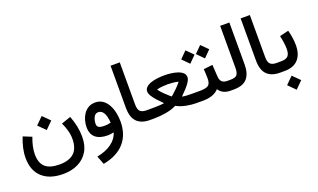

<svg xmlns="http://www.w3.org/2000/svg" viewBox="-91 -1204 3308 2000"><g transform="rotate(-20 1562.5 -204.0)"><path d="M267.1 -347.7 345.2 -425.3 423.3 -347.7 345.2 -269.5ZM517.1 -278.8 621.1 -314.5Q668.5 -193.4 668.5 -78.1Q668.5 19 627.4 85.4Q586.4 151.9 514.9 185.8Q443.4 219.7 352.1 219.7Q204.1 219.7 121.1 144.5Q38.1 69.3 38.1 -71.3Q38.1 -126 51 -182.1Q64 -238.3 86.4 -293.5L180.2 -255.4Q162.6 -209.5 152.1 -163.1Q141.6 -116.7 141.6 -73.7Q141.6 21.5 191.7 67.4Q241.7 113.3 350.6 113.3Q456.1 113.3 510.3 63Q564.5 12.7 564.9 -92.8Q564.9 -139.2 552 -186.3Q539.1 -233.4 517.1 -278.8Z M991.2 -9.3Q976.6 -4.9 957.8 -2.4Q939 0 925.3 0Q838.9 0 791.7 -38.3Q744.6 -76.7 744.6 -154.3Q744.6 -191.4 754.9 -229Q765.1 -266.6 786.1 -297.9Q807.1 -329.1 839.4 -348.1Q871.6 -367.2 915.5 -367.2Q962.9 -367.2 997.6 -343.5Q1032.2 -319.8 1054.4 -280Q1076.7 -240.2 1087.4 -191.2Q1098.1 -142.1 1098.1 -90.8Q1098.1 52.2 1018.1 143.6Q938 234.9 782.2 264.2L746.1 170.4Q847.2 151.4 910.9 103.5Q974.6 55.7 991.2 -9.3ZM997.1 -114.3Q991.2 -191.4 969.2 -226.3Q947.3 -261.2 911.6 -261.2Q886.2 -261.2 871.6 -243.4Q856.9 -225.6 850.8 -201.2Q844.7 -176.8 844.7 -156.7Q844.7 -128.9 863 -117.2Q881.3 -105.5 927.7 -105.5Q944.3 -105.5 962.2 -107.7Q980 -109.9 997.1 -114.3Z M1403.3 0H1391.1Q1298.3 0 1248.5 -49.3Q1198.7 -98.6 1198.7 -207.5V-671.9H1300.8V-207Q1300.8 -148.4 1323.5 -127.9Q1346.2 -107.4 1391.1 -107.4H1403.3Z M1787.6 -115.2Q1814.9 -109.4 1849.1 -108.4Q1883.3 -107.4 1903.8 -107.4H1926.3V0H1903.8Q1855.5 0 1795.7 -11.5Q1735.8 -22.9 1688.5 -49.3Q1638.2 -23.4 1570.1 -11.7Q1502 0 1436 0H1383.8V-107.4H1437.5Q1458 -107.4 1485.4 -107.9Q1512.7 -108.4 1540.3 -109.9Q1567.9 -111.3 1588.9 -115.2Q1557.6 -145.5 1529.3 -176.8Q1501 -208 1483.2 -236.6Q1465.3 -265.1 1465.3 -287.6Q1465.3 -316.4 1486.1 -335.7Q1506.8 -355 1540.3 -366.2Q1573.7 -377.4 1613 -382.1Q1652.3 -386.7 1689.9 -386.7Q1724.6 -386.7 1762.9 -382.1Q1801.3 -377.4 1835 -366.2Q1868.7 -355 1889.9 -335.7Q1911.1 -316.4 1911.1 -287.6Q1911.1 -265.1 1893.8 -236.8Q1876.5 -208.5 1848.1 -177.5Q1819.8 -146.5 1787.6 -115.2ZM1688.5 -287.1Q1665 -287.1 1629.4 -283.9Q1593.8 -280.8 1568.8 -272.5Q1592.8 -240.7 1620.6 -213.4Q1648.4 -186 1668.5 -169.4Q1688.5 -152.8 1688.5 -152.8Q1688.5 -152.8 1708 -169.7Q1727.5 -186.5 1755.4 -213.9Q1783.2 -241.2 1808.1 -272.9Q1782.7 -280.8 1747.6 -283.9Q1712.4 -287.1 1688.5 -287.1Z M2300.8 0H2289.1Q2240.2 0 2208.3 -16.1Q2176.3 -32.2 2156.2 -64Q2128.4 -31.7 2083.3 -15.9Q2038.1 0 1979.5 0H1906.7V-107.4H1980.5Q2051.8 -107.4 2077.4 -126Q2103 -144.5 2103.5 -198.7Q2103.5 -224.6 2102.1 -252.7Q2100.6 -280.8 2099.1 -306.2L2198.7 -317.4L2207 -186.5Q2209.5 -145.5 2229.2 -126.5Q2249 -107.4 2290 -107.4H2300.8ZM2075.7 -481.9 2149.4 -555.7 2223.6 -481.9 2149.4 -407.2ZM1912.6 -481.9 1986.3 -555.7 2060.5 -481.9 1986.3 -407.2Z M2281.2 0V-107.4H2320.8Q2380.4 -107.4 2397 -131.3Q2413.6 -155.3 2413.6 -206.5V-671.9H2515.6V-207Q2515.6 -106.9 2470.2 -53.5Q2424.8 0 2320.3 0Z M2845.2 0H2833Q2740.2 0 2690.4 -49.3Q2640.6 -98.6 2640.6 -207.5V-671.9H2742.7V-207Q2742.7 -148.4 2765.4 -127.9Q2788.1 -107.4 2833 -107.4H2845.2Z M3086.4 -212.9Q3086.4 -111.8 3034.9 -55.9Q2983.4 0 2883.8 0H2825.7V-107.4H2883.8Q2937.5 -107.4 2960.4 -130.4Q2983.4 -153.3 2983.4 -211.4Q2983.4 -241.2 2977.5 -282Q2971.7 -322.8 2963.4 -357.9L3062 -381.8Q3073.7 -341.8 3080.1 -296.6Q3086.4 -251.5 3086.4 -212.9ZM2857.4 147.9 2935.5 70.3 3013.7 147.9 2935.5 226.1Z"/></g></svg>

Font: Vazir Medium FD-UI
Style: Medium-FD-UI
Weight: 500
Designer: Saber Rastikerdar
Foundry: Saber Rastikerdar
Version: Version 30.1.0